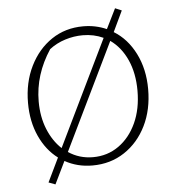

<svg xmlns="http://www.w3.org/2000/svg" viewBox="-55 -777 834 910"><g transform="rotate(-5 361.5 -321.5)"><path d="M355 8Q283 8 224 -25L172 82L140 70L195 -44Q140 -85 108 -155Q76 -225 76 -314Q76 -411 114 -488Q152 -565 217.5 -609Q283 -653 368 -653Q427 -653 479 -630L526 -725L557 -712L510 -613Q574 -574 611.5 -499.5Q649 -425 649 -330Q649 -232 611.5 -156Q574 -80 507.5 -36Q441 8 355 8ZM127 -316Q127 -243 151 -184Q175 -125 216 -87L460 -590Q415 -611 362 -611Q320 -611 278.5 -598Q237 -585 203 -559Q127 -444 127 -316ZM361 -31Q430 -31 483.5 -69Q537 -107 567.5 -173.5Q598 -240 598 -327Q598 -410 569.5 -473.5Q541 -537 490 -573L244 -66Q296 -31 361 -31Z"/></g></svg>

Font: Piazzolla ExtraLight
Style: Regular
Weight: 200
Designer: Juan Pablo del Peral
Foundry: Huerta Tipografica
Version: Version 1.330